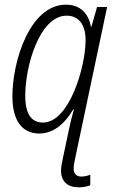

<svg xmlns="http://www.w3.org/2000/svg" viewBox="-20 -561 493 821"><path d="M316 240C337 240 355 236 366 231V186C356 190 343 194 327 194C308 194 295 183 295 160C295 147 298 132 302 113L438 -531H395L371 -447H369C359 -500 326 -541 262 -541C108 -541 33 -300 33 -149C33 -45 75 10 148 10C211 10 260 -36 293 -93H296C288 -65 280 -33 275 -8L249 115C244 136 241 154 241 169C241 215 269 240 316 240ZM164 -37C114 -37 88 -73 88 -152C88 -281 150 -494 265 -494C317 -494 346 -455 346 -389C346 -275 276 -37 164 -37Z"/></svg>

Font: Noto Sans Condensed Light
Style: Italic
Weight: 300
Width: 3
Italic angle: -12°
Designer: Monotype Design Team
Foundry: Monotype Imaging Inc.
Version: Version 2.013